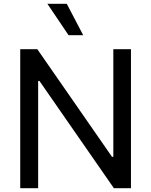

<svg xmlns="http://www.w3.org/2000/svg" viewBox="-20 -985 791 1005"><path d="M665.5 -727.3H573.2V-164.4H566.1L175.4 -727.3H85.9V0H179.7V-561.4H186.4L576 0H665.5ZM228 -965.2 338.8 -800.8H415.5L329.5 -965.2Z"/></svg>

Font: Margiela Sans Text
Style: Regular
Weight: 400
Designer: Stefan Endress, Andreas Faust
Version: Version 1.100;FEAKit 1.0